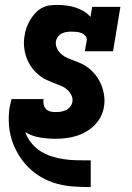

<svg xmlns="http://www.w3.org/2000/svg" viewBox="-20 -558 540 783"><path d="M349 205Q314 205 279 202.5Q244 200 211.5 191Q179 182 150 165.5Q121 149 98 126.5Q75 104 57.5 76Q40 48 29.5 16.5Q19 -15 16.5 -49.5Q14 -84 19 -119Q21 -128 23 -136.5Q25 -145 27 -154H158Q158 -153 157.5 -152.5Q157 -152 157 -151Q156 -141 158.5 -130.5Q161 -120 168 -113Q175 -106 185 -103.5Q195 -101 206 -101Q217 -101 227.5 -102.5Q238 -104 248 -108.5Q258 -113 265.5 -122Q273 -131 275 -141Q278 -157 270.5 -171Q263 -185 251.5 -194.5Q240 -204 225.5 -209.5Q211 -215 197 -220.5Q183 -226 169 -232.5Q155 -239 143.5 -248Q132 -257 121.5 -268Q111 -279 103 -292Q95 -305 89.5 -319Q84 -333 81 -348.5Q78 -364 77.5 -379.5Q77 -395 80 -411Q82 -427 87.5 -443Q93 -459 101.5 -474Q110 -489 121.5 -502Q133 -515 148 -524Q163 -533 179.5 -535.5Q196 -538 212 -538Q232 -538 251 -535.5Q270 -533 287.5 -527.5Q305 -522 321 -512.5Q337 -503 349 -489L356 -530H471L441 -349H326L334 -394Q335 -404 328 -412Q321 -420 311.5 -423.5Q302 -427 292 -428Q282 -429 271 -429Q261 -429 251 -427.5Q241 -426 232 -421.5Q223 -417 216.5 -408.5Q210 -400 208 -390Q206 -374 213 -360Q220 -346 231 -336.5Q242 -327 256 -321Q270 -315 284 -310Q298 -305 312 -298.5Q326 -292 337.5 -283.5Q349 -275 359.5 -264Q370 -253 378 -240.5Q386 -228 392 -214.5Q398 -201 401.5 -185.5Q405 -170 406 -154.5Q407 -139 404 -123Q401 -102 391 -82.5Q381 -63 365 -47Q349 -31 329.5 -20Q310 -9 289.5 -3Q269 3 248 5.5Q227 8 206 8Q173 8 141.5 2.5Q110 -3 83 -19Q91 4 107 24Q123 44 143.5 57.5Q164 71 188.5 79Q213 87 239 91Q265 95 291.5 95.5Q318 96 345 96H346Q346 96 346.5 96Q347 96 347 96H348Q348 96 348 96Q348 96 349 96H350V205Z"/></svg>

Font: Iosevka Curly Slab HvObl
Style: Regular
Weight: 900
Italic angle: -9°
Monospace: yes
Designer: Belleve Invis
Foundry: Belleve Invis
Version: Version 11.1.0; ttfautohint (v1.8.3)